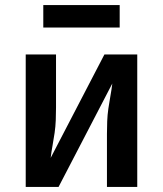

<svg xmlns="http://www.w3.org/2000/svg" viewBox="-20 -734 640 754"><path d="M81 0V-520H200V-312Q200 -287 199 -262Q198 -237 194.5 -212.5Q191 -188 186.5 -163.5Q182 -139 179 -114L390 -520H519V0H400V-208Q400 -233 401 -258Q402 -283 405.5 -307.5Q409 -332 413.5 -356.5Q418 -381 421 -406L210 0ZM150 -626V-714H450V-626Z"/></svg>

Font: Iosevka Custom Extended
Style: Bold
Weight: 700
Width: 7
Monospace: yes
Designer: Belleve Invis
Foundry: Belleve Invis
Version: Version 11.2.4; ttfautohint (v1.8.4)